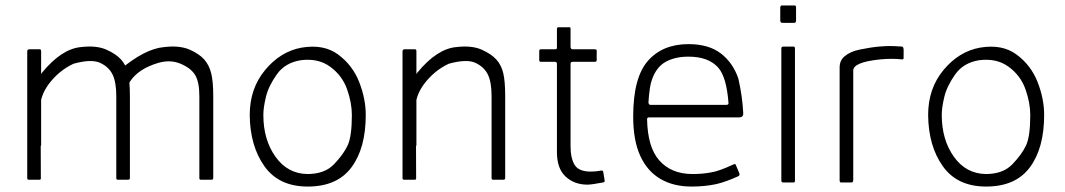

<svg xmlns="http://www.w3.org/2000/svg" viewBox="-20 -670 3909 705"><path d="M80 -16V-286Q83 -329 135 -404Q206 -490 276 -497Q333 -504 370 -488Q406 -472 424.5 -451.5Q443 -431 450 -400.5Q457 -370 457 -317V-16Q457 -10 450 -10H413Q407 -10 407 -16V-317Q407 -369 393 -397Q379 -425 347 -439.5Q315 -454 250 -436Q196 -411 158 -360Q131 -322 129 -288L130 -16Q131 -10 124 -10H86Q80 -10 80 -16ZM131 -135H80V-481Q80 -489 88 -489H126Q131 -489 131 -482ZM417 -411Q511 -491 582 -497Q638 -504 676 -488Q712 -472 730 -451.5Q748 -431 755.5 -401Q763 -371 763 -317V-16Q763 -10 756 -10H718Q712 -10 712 -16V-317Q712 -369 696.5 -394.5Q681 -420 643 -436Q605 -452 561 -439Q490 -418 459 -373Q449 -358 445 -347Z M1110 15Q1004 15 951 -59.5Q898 -134 897 -248Q897 -345 953.5 -413Q1010 -481 1087 -495Q1169 -509 1222 -469.5Q1275 -430 1299 -368.5Q1323 -307 1323 -248Q1323 -126 1270.5 -55.5Q1218 15 1110 15ZM1109 -31Q1172 -31 1206.5 -67Q1241 -103 1256.5 -136Q1272 -169 1272 -248Q1272 -292 1254.5 -342Q1237 -392 1193 -424.5Q1149 -457 1085 -449Q1027 -440 996.5 -397Q966 -354 956.5 -314.5Q947 -275 947 -248Q947 -157 991.5 -94.5Q1036 -32 1109 -31Z M1458 -16V-286Q1461 -329 1513 -404Q1584 -490 1654 -497Q1711 -504 1748 -488Q1784 -472 1802.5 -451.5Q1821 -431 1828 -401Q1835 -371 1835 -317V-16Q1835 -10 1828 -10H1791Q1785 -10 1785 -16V-317Q1785 -369 1771 -397Q1757 -425 1725 -439.5Q1693 -454 1628 -436Q1574 -411 1536 -360Q1509 -322 1507 -288L1508 -16Q1509 -10 1502 -10H1464Q1458 -10 1458 -16ZM1509 -135H1458V-481Q1458 -489 1466 -489H1504Q1509 -489 1509 -482Z M2025 -111V-435Q2025 -443 2018 -443H1966Q1960 -443 1960 -449V-483Q1960 -489 1966 -489H2018Q2026 -489 2025 -496V-564Q2025 -570 2031 -570H2070Q2076 -570 2075 -564V-497Q2076 -489 2083 -489H2164Q2172 -489 2171 -483V-449Q2171 -443 2164 -443H2083Q2075 -443 2075 -436V-134Q2075 -89 2090 -64.5Q2105 -40 2149 -40Q2168 -40 2183 -43Q2194 -46 2195 -39L2200 -9Q2202 -1 2194 0Q2152 8 2137 8Q2089 8 2057 -21.5Q2025 -51 2025 -111Z M2655 -291Q2648 -387 2617 -422Q2581 -462 2508 -462Q2458 -462 2423.5 -442.5Q2389 -423 2373 -375Q2365 -353 2361 -294Q2362 -285 2368 -285H2647Q2655 -285 2655 -291ZM2356 -232Q2358 -130 2400 -82Q2444 -31 2523 -31Q2560 -31 2591 -37Q2619 -41 2675 -67Q2680 -69 2682 -64L2695 -33Q2697 -26 2691 -23Q2645 -2 2610 6Q2569 15 2519 15Q2453 15 2405 -13Q2357 -41 2331 -97.5Q2305 -154 2305 -242Q2305 -385 2359 -446.5Q2413 -508 2508 -508Q2582 -508 2626.5 -474Q2671 -440 2691 -382Q2706 -317 2709 -255Q2710 -239 2694 -239H2362Q2356 -238 2356 -232Z M2845 -595V-643Q2846 -650 2851 -650H2897Q2903 -650 2903 -644V-595Q2903 -586 2896 -586H2853Q2845 -586 2845 -595ZM2849 -7V-492Q2849 -499 2856 -499H2894Q2899 -499 2899 -491V-6Q2899 0 2894 0H2856Q2849 0 2849 -7Z M3063 -8V-422Q3063 -448 3081 -463Q3102 -481 3137 -488Q3175 -496 3208 -499Q3231 -501 3247.5 -501Q3264 -501 3292 -499Q3298 -498 3298 -486V-457Q3298 -451 3291 -452Q3257 -456 3213 -452Q3113 -442 3113 -411V-9Q3113 0 3106 0H3068Q3063 0 3063 -8Z M3601 15Q3495 15 3442 -59.5Q3389 -134 3388 -248Q3388 -345 3444.5 -413Q3501 -481 3578 -495Q3660 -509 3713 -469.5Q3766 -430 3790 -368.5Q3814 -307 3814 -248Q3814 -126 3761.5 -55.5Q3709 15 3601 15ZM3600 -31Q3663 -31 3697.5 -67Q3732 -103 3747.5 -136Q3763 -169 3763 -248Q3763 -292 3745.5 -342Q3728 -392 3684 -424.5Q3640 -457 3576 -449Q3518 -440 3487.5 -397Q3457 -354 3447.5 -314.5Q3438 -275 3438 -248Q3438 -157 3482.5 -94.5Q3527 -32 3600 -31Z"/></svg>

Font: Vivano Light
Style: Regular
Weight: 300
Designer: Joe Prince, Josias Burgherr
Version: Version 2.064;September 19, 2022;FontCreator 14.0.0.2877 64-